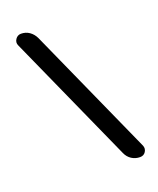

<svg xmlns="http://www.w3.org/2000/svg" viewBox="-143 -817 777 944"><g transform="rotate(-20 246.0 -344.5)"><path d="M352.5 -7.8 49.8 -681.6Q42 -698.2 52.7 -714.4Q63.5 -730.5 82 -730.5Q106.4 -730.5 125.5 -717.3Q144.5 -704.1 155.3 -681.6L458 -7.8Q464.8 8.8 455.1 24.4Q445.3 40 425.8 40Q401.4 40 381.8 27.3Q362.3 14.6 352.5 -7.8Z"/></g></svg>

Font: Rounded Mgen+ 2p medium
Style: Regular
Weight: 500
Designer: [Source Han Sans]
Ryoko NISHIZUKA  (kana & ideographs); Paul D. Hunt (Latin, Greek & Cyrillic); Wenlong ZHANG  (bopomofo
Version: Version 1.059.20150602